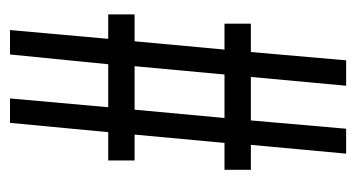

<svg xmlns="http://www.w3.org/2000/svg" viewBox="-188 -540 728 393"><g transform="rotate(-90 176.5 -344.0)"><path d="M58 0 76 -195H25V-249H80L97 -433H44V-487H102L121 -688H171L153 -487H241L261 -688H311L293 -487H343V-433H288L271 -249H324V-195H266L249 0H197L215 -195H126L109 0ZM131 -249H220L237 -433H148Z"/></g></svg>

Font: Saira UltraCondensed Medium
Style: Regular
Weight: 500
Width: 1
Designer: Hector Gatti with collaboration of the Omnibus-Type team
Foundry: Omnibus-Type
Version: Version 1.101